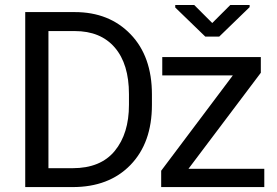

<svg xmlns="http://www.w3.org/2000/svg" viewBox="-20 -760 1127 780"><path d="M769 -739.7 842.3 -666.5 915.5 -739.7H994.1V-731L870.6 -611.3H814L691.9 -729.5V-739.7ZM82.5 0V-710.9H283.7Q423.8 -710.9 510.5 -620.8Q597.2 -530.8 597.2 -376.5V-334Q597.2 -179.7 510 -89.8Q422.9 0 274.9 0ZM176.8 -633.8V-76.7H274.9Q388.7 -76.7 446.3 -147Q503.9 -217.3 503.9 -334V-377.4Q503.9 -500 446.3 -566.9Q388.7 -633.8 283.7 -633.8ZM639.2 -453.6V-528.3H1039.6V-464.4L745.6 -74.2H1053.7V0H634.8V-66.4L925.8 -453.6Z"/></svg>

Font: Roboto21382017
Style: Regular
Weight: 400
Designer: Christian Robertson
Foundry: Google
Version: Version 2.138; 2017